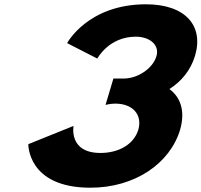

<svg xmlns="http://www.w3.org/2000/svg" viewBox="-20 -860 939 895"><path d="M433.6 -587C433.6 -587 487.1 -689 613 -689C677.1 -689 725 -651 709.2 -598C691.2 -538 618.8 -494 558.3 -494H508.7L471.9 -371C471.9 -371 493 -377 517.2 -377C597.1 -377 644.6 -327 625 -256C604.1 -186 531.9 -147 448.4 -147C298.4 -147 322.8 -273 322.8 -273L112 -188C112 -188 107.3 15 401.2 15C608.9 15 772.6 -98 819.8 -256C844.2 -343 822 -406 769.7 -445C825.2 -480 868.7 -532 889.1 -600C930.9 -740 844.2 -840 660.5 -840C389 -840 292.9 -659 292.9 -659Z"/></svg>

Font: Hussar
Style: BdSuprExtOblThree
Weight: 700
Foundry: Cannot Into Space Fonts
Version: Version 2.00